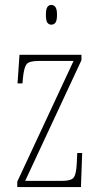

<svg xmlns="http://www.w3.org/2000/svg" viewBox="-20 -758 415 778"><path d="M50 0V-22L278 -511H136Q97 -511 87 -497Q77 -483 73 -442L71 -420H51L59 -536H310V-514L82 -25H230Q269 -25 279 -39Q289 -53 291 -95L293 -138H313L308 0ZM188 -658Q178 -658 172 -666Q166 -674 166 -698Q166 -721 172 -729.5Q178 -738 188 -738Q198 -738 204.5 -729.5Q211 -721 211 -698Q211 -674 204.5 -666Q198 -658 188 -658Z"/></svg>

Font: Noto Serif Tamil ExtraCondensed Thin
Style: Italic
Weight: 100
Width: 2
Italic angle: -12°
Designer: Indian Type Foundry, Tom Grace, and the Monotype Design Team
Foundry: Monotype Imaging Inc.
Version: Version 2.003; ttfautohint (v1.8.4.7-5d5b)